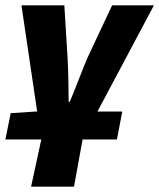

<svg xmlns="http://www.w3.org/2000/svg" viewBox="-20 -520 594 716"><path d="M0 0 20 -98 112 -104H436L416 0ZM96 176 134 0 60 -500H220L232 -304Q234 -267 235 -223.5Q236 -180 236 -140H240Q256 -178 273 -222Q290 -266 306 -304L398 -500H554L288 0L256 176Z"/></svg>

Font: Source Sans 3 Black
Style: Italic
Weight: 900
Italic angle: -11°
Designer: Paul D. Hunt
Foundry: Adobe
Version: Version 3.052;hotconv 1.1.0;makeotfexe 2.6.0